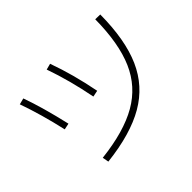

<svg xmlns="http://www.w3.org/2000/svg" viewBox="-137 -958 1213 1213"><g transform="rotate(-45 469.0 -351.5)"><path d="M808.6 -697.3 852.5 -696.3Q851.1 -471.2 787.6 -327.9Q724.1 -184.6 588.9 -106.2Q453.6 -27.8 231.4 -2.9L223.6 -44.9Q435.5 -68.8 562.3 -141.8Q689 -214.8 747.8 -349.1Q806.6 -483.4 808.6 -697.3ZM91.8 -654.3 133.8 -665Q180.2 -535.6 222.7 -350.6L180.7 -341.8Q142.6 -511.2 91.8 -654.3ZM367.2 -689.5 408.2 -700.2Q462.9 -549.3 498 -369.1L455.1 -360.4Q420.9 -537.6 367.2 -689.5Z"/></g></svg>

Font: Pretendard JP ExtraLight
Style: Regular
Weight: 200
Designer: Base glyphs from Inter by Rasmus Andersson; Hangeul glyphs from Noto Sans CJK(Source Han Sans) by Jang Soo-young and Kan
Foundry: Kil Hyung-jin
Version: Version 1.309